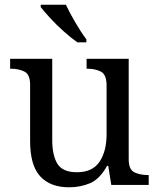

<svg xmlns="http://www.w3.org/2000/svg" viewBox="-20 -786 675 816"><path d="M273 10Q194 10 151 -36.5Q108 -83 108 -186V-426Q108 -470 83.5 -482Q59 -494 26 -494H23V-536H202V-191Q202 -126 224 -90Q246 -54 307 -54Q373 -54 403 -98.5Q433 -143 433 -216V-422Q433 -469 409 -481.5Q385 -494 351 -494H348V-536H527V-109Q527 -65 551.5 -53.5Q576 -42 609 -42H612V0H453L440 -81H435Q404 -25 363 -7.5Q322 10 273 10ZM309 -606Q283 -624 251 -652.5Q219 -681 192.5 -710Q166 -739 153 -756V-766H260Q276 -732 300.5 -690Q325 -648 347 -619V-606Z"/></svg>

Font: Noto Serif Ahom
Style: Regular
Weight: 400
Designer: Monotype Design Team
Foundry: Monotype Imaging Inc.
Version: Version 2.007; ttfautohint (v1.8.4.7-5d5b)